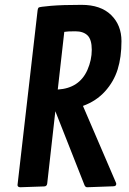

<svg xmlns="http://www.w3.org/2000/svg" viewBox="-20 -786 544 808"><path d="M469.2 -11.7Q469.2 -2 456.1 -2L346.2 2Q338.9 1.5 335.4 -7.3L212.9 -317.9L178.7 -13.7Q177.2 -2 166.5 -1.5L64.5 2Q53.7 1 53.7 -7.3L138.2 -742.2Q139.2 -751 142.6 -754.2Q146 -757.3 194.3 -761.5Q242.7 -765.6 323.2 -765.6Q403.8 -765.6 447.5 -722.9Q491.2 -680.2 491.2 -612.8Q491.2 -545.4 475.1 -493.9Q459 -442.4 421.9 -401.4Q384.8 -360.4 329.1 -340.3L467.8 -17.6Q469.2 -14.6 469.2 -11.7ZM250.5 -651.9 223.1 -409.2Q313.5 -414.6 347.7 -491.2Q366.2 -533.2 366.2 -576.4Q366.2 -619.6 348.4 -637Q330.6 -654.3 296.9 -654.3Q263.2 -654.3 250.5 -651.9Z"/></svg>

Font: Contrail One
Style: Regular
Weight: 400
Designer: Riccardo De Franceschi
Foundry: Sorkin Type Co.
Version: Version 1.003